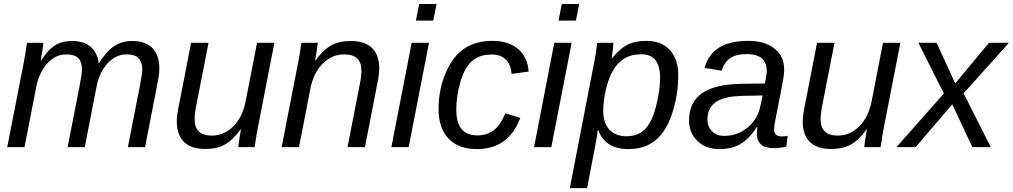

<svg xmlns="http://www.w3.org/2000/svg" viewBox="-20 -745 5127 972"><path d="M322.3 0 382.8 -309.6Q395 -370.6 395 -394.5Q395 -431.2 376.5 -450.4Q357.9 -469.7 315.9 -469.7Q259.3 -469.7 217 -421.4Q174.8 -373 161.6 -294.9L104 0H16.6L97.7 -415.5Q107.4 -461.9 116.7 -528.3H199.7Q199.7 -522.9 194.6 -490.5Q189.5 -458 186 -438H187.5Q223.1 -493.7 259 -515.6Q294.9 -537.6 344.7 -537.6Q403.8 -537.6 438.5 -508.5Q473.1 -479.5 480 -424.3Q520.5 -487.8 559.8 -512.7Q599.1 -537.6 649.9 -537.6Q715.8 -537.6 751.2 -502Q786.6 -466.3 786.6 -398.9Q786.6 -367.7 776.4 -318.8L714.4 0H627.4L688 -309.6Q700.2 -370.6 700.2 -394.5Q700.2 -431.2 681.6 -450.4Q663.1 -469.7 621.1 -469.7Q564.5 -469.7 522.5 -422.1Q480.5 -374.5 466.8 -296.4L409.2 0Z M1035.6 -528.3 974.1 -213.4Q965.3 -170.4 965.3 -140.1Q965.3 -58.6 1052.7 -58.6Q1114.3 -58.6 1161.1 -105.5Q1208 -152.3 1223.6 -232.4L1281.2 -528.3H1369.1L1288.1 -112.8Q1278.3 -66.4 1269 0H1186Q1186 -5.4 1191.2 -37.8Q1196.3 -70.3 1199.7 -90.3H1198.2Q1157.7 -34.2 1116.9 -12.5Q1076.2 9.3 1020 9.3Q947.8 9.3 911.4 -26.4Q875 -62 875 -129.4Q875 -160.6 885.3 -209.5L947.3 -528.3Z M1739.3 0 1800.8 -314.9Q1809.6 -357.9 1809.6 -388.2Q1809.6 -469.7 1722.2 -469.7Q1660.6 -469.7 1613.8 -422.9Q1566.9 -376 1551.3 -295.9L1493.7 0H1405.8L1486.8 -415.5Q1496.6 -461.9 1505.9 -528.3H1588.9Q1588.9 -522.9 1583.7 -490.5Q1578.6 -458 1575.2 -438H1576.7Q1617.2 -494.1 1658 -515.9Q1698.7 -537.6 1754.9 -537.6Q1827.1 -537.6 1863.5 -502Q1899.9 -466.3 1899.9 -398.9Q1899.9 -367.7 1889.6 -318.8L1827.6 0Z M2085.4 -640.6 2102.1 -724.6H2189.9L2173.3 -640.6ZM1961.4 0 2064 -528.3H2151.9L2048.8 0Z M2396.5 -59.6Q2496.6 -59.6 2537.6 -171.9L2613.8 -147.9Q2554.7 9.8 2394.5 9.8Q2300.8 9.8 2250.5 -43.5Q2200.2 -96.7 2200.2 -192.9Q2200.2 -290.5 2235.6 -374.5Q2271 -458.5 2329.3 -498.3Q2387.7 -538.1 2472.7 -538.1Q2555.2 -538.1 2603.3 -496.6Q2651.4 -455.1 2656.2 -382.8L2569.8 -370.6Q2566.9 -418 2540.5 -443.6Q2514.2 -469.2 2469.7 -469.2Q2408.2 -469.2 2370.1 -436.3Q2332 -403.3 2311 -331.5Q2290 -259.8 2290 -189.9Q2290 -59.6 2396.5 -59.6Z M2807.6 -640.6 2824.2 -724.6H2912.1L2895.5 -640.6ZM2683.6 0 2786.1 -528.3H2874L2771 0Z M3160.2 9.8Q3100.1 9.8 3062.3 -15.6Q3024.4 -41 3008.8 -86.9H3006.3Q3006.3 -81.5 3002.2 -55.2Q2998 -28.8 2952.1 207.5H2864.7L2986.3 -420.4Q2997.6 -474.6 3003.4 -528.3H3085Q3085 -515.1 3081.8 -488Q3078.6 -460.9 3076.7 -449.7H3078.6Q3114.3 -496.1 3153.8 -517.1Q3193.4 -538.1 3251.5 -538.1Q3328.1 -538.1 3370.8 -491.9Q3413.6 -445.8 3413.6 -365.2Q3413.6 -266.1 3383.5 -173.1Q3353.5 -80.1 3299.1 -35.2Q3244.6 9.8 3160.2 9.8ZM3226.1 -470.2Q3177.7 -470.2 3143.3 -450.4Q3108.9 -430.7 3085 -390.9Q3061 -351.1 3047.4 -291.3Q3033.7 -231.4 3033.7 -184.1Q3033.7 -123 3064.7 -89.1Q3095.7 -55.2 3150.9 -55.2Q3211.4 -55.2 3246.6 -92Q3281.7 -128.9 3301.8 -209.2Q3321.8 -289.6 3321.8 -349.6Q3321.8 -409.7 3298.8 -439.9Q3275.9 -470.2 3226.1 -470.2Z M3898.4 4.9Q3853 4.9 3832.3 -13.9Q3811.5 -32.7 3811.5 -69.8L3814 -101.1H3811Q3770.5 -39.6 3727.1 -14.9Q3683.6 9.8 3622.1 9.8Q3553.7 9.8 3511 -31.2Q3468.3 -72.3 3468.3 -135.7Q3468.3 -226.1 3533 -272.5Q3597.7 -318.8 3739.3 -320.8L3852.5 -322.3Q3861.8 -370.1 3861.8 -384.3Q3861.8 -428.7 3835.9 -450Q3810.1 -471.2 3764.2 -471.2Q3706.1 -471.2 3676.3 -450.4Q3646.5 -429.7 3633.3 -387.2L3546.4 -401.4Q3568.4 -473.1 3622.8 -505.6Q3677.2 -538.1 3769 -538.1Q3852.5 -538.1 3901.1 -499Q3949.7 -460 3949.7 -394Q3949.7 -362.8 3940.4 -317.4L3904.3 -132.8Q3898.9 -109.4 3898.9 -89.8Q3898.9 -54.2 3938.5 -54.2Q3951.7 -54.2 3967.8 -57.6L3960.9 -2.9Q3928.7 4.9 3898.4 4.9ZM3840.8 -261.7 3743.7 -259.8Q3685.5 -258.3 3652.3 -249.3Q3619.1 -240.2 3600.8 -226.3Q3582.5 -212.4 3572 -191.2Q3561.5 -169.9 3561.5 -139.6Q3561.5 -103 3585.2 -80.1Q3608.9 -57.1 3646.5 -57.1Q3693.8 -57.1 3731.9 -77.4Q3770 -97.7 3794.9 -130.4Q3819.8 -163.1 3827.6 -200.7Z M4204.6 -528.3 4143.1 -213.4Q4134.3 -170.4 4134.3 -140.1Q4134.3 -58.6 4221.7 -58.6Q4283.2 -58.6 4330.1 -105.5Q4377 -152.3 4392.6 -232.4L4450.2 -528.3H4538.1L4457 -112.8Q4447.3 -66.4 4438 0H4355Q4355 -5.4 4360.1 -37.8Q4365.2 -70.3 4368.7 -90.3H4367.2Q4326.7 -34.2 4285.9 -12.5Q4245.1 9.3 4189 9.3Q4116.7 9.3 4080.3 -26.4Q4043.9 -62 4043.9 -129.4Q4043.9 -160.6 4054.2 -209.5L4116.2 -528.3Z M4902.8 0 4800.8 -216.8 4615.2 0H4518.1L4758.3 -271.5L4629.4 -528.3H4721.7L4815.9 -322.8L4986.8 -528.3H5087.4L4858.4 -272.5L4995.6 0Z"/></svg>

Font: Liberation Sans
Style: Italic
Weight: 400
Italic angle: -12°
Designer: Steve Matteson
Foundry: Ascender Corporation
Version: Version 2.1.5